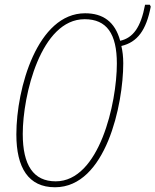

<svg xmlns="http://www.w3.org/2000/svg" viewBox="-20 -780 656 810"><path d="M212 10C427 10 500 -340 500 -513C500 -541 497 -565 492 -586C560 -602 597 -653 616 -752L612 -760H592C574 -664 541 -620 487 -608C465 -689 414 -724 339 -724C138 -724 49 -408 49 -213C49 -72 100 10 212 10ZM215 -15C121 -15 76 -83 76 -215C76 -378 152 -699 337 -699C430 -699 473 -638 473 -512C473 -345 399 -15 215 -15Z"/></svg>

Font: Noto Sans Condensed Thin
Style: Italic
Weight: 100
Width: 3
Italic angle: -12°
Designer: Monotype Design Team
Foundry: Monotype Imaging Inc.
Version: Version 2.013